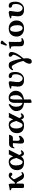

<svg xmlns="http://www.w3.org/2000/svg" viewBox="2344 -3066 961 5688"><g transform="rotate(-90 2824.0 -222.5)"><path d="M228.5 -43.5Q228.5 -15.6 218 -2.9Q207.5 9.8 175.8 9.8Q166 9.8 158.2 9.5Q150.4 9.3 143.3 8.5Q136.2 7.8 130.6 6.8Q125 5.9 120.4 4.2Q115.7 2.4 112.1 0.2Q108.4 -2 105.7 -4.4Q103 -6.8 101.3 -10.3Q99.6 -13.7 98.9 -17.3Q98.1 -21 98.1 -25.9Q98.1 -46.9 98.1 -81.1Q98.1 -115.2 98.1 -191.2Q98.1 -267.1 98.1 -309.1Q98.1 -351.1 86.7 -363Q75.2 -375 33.2 -378.9Q27.3 -397.9 30.8 -411.1Q115.7 -422.4 196.8 -443.8Q215.8 -443.8 220.2 -426.8Q224.1 -409.2 226.3 -382.8Q228.5 -356.4 228 -321.3Q228 -312.5 228 -290.3Q228 -268.1 228 -254.9Q255.9 -254.9 279.8 -285.2L317.9 -332Q369.6 -397 400.9 -420.4Q432.1 -443.8 464.8 -443.8Q495.6 -443.8 524.4 -430.9Q553.2 -418 553.2 -389.2Q553.2 -378.4 547.9 -366.2Q542.5 -354 532.5 -345.2Q522.5 -336.4 511.2 -336.4Q496.6 -336.4 485.6 -341.6Q474.6 -346.7 464.8 -355Q461.4 -358.4 456.8 -365.5Q452.1 -372.6 448.5 -377.2Q444.8 -381.8 441.9 -381.8Q430.7 -381.8 420.9 -373.5Q411.1 -365.2 382.8 -329.1L358.9 -298.3Q350.6 -287.6 384.8 -223.1L451.2 -106.9Q472.2 -69.8 482.7 -59.3Q493.2 -48.8 509 -48.8Q524.9 -48.8 545.9 -74.2Q549.8 -73.2 554.4 -69.6Q559.1 -65.9 562.7 -61.8Q566.4 -57.6 569.1 -53.2Q571.8 -48.8 573.2 -45.4Q529.8 10.3 469.2 9.8Q422.4 9.8 395.3 -5.6Q368.2 -21 341.8 -63L278.8 -180.2Q259.8 -215.8 228 -215.8Z M867.7 -443.8Q941.9 -443.8 977.3 -411.9Q1012.7 -379.9 1031.7 -312L1097.7 -443.8Q1135.7 -438 1154.8 -438Q1183.6 -438 1231.9 -442.9L1075.7 -130.9Q1081.5 -109.4 1093 -93Q1104.5 -76.7 1114.5 -70.3Q1124.5 -64 1130.9 -64Q1172.4 -64 1192.9 -89.8Q1208.5 -86.4 1219.7 -70.3Q1173.8 7.8 1115.7 7.8Q1086.9 7.8 1068.1 -13.9Q1049.3 -35.6 1035.2 -75.2Q992.2 -22.9 953.1 -6.6Q914.1 9.8 858.9 9.8Q756.8 9.8 700.2 -32.2Q663.1 -59.6 645 -103.3Q627 -147 627 -202.1Q627 -251 642.8 -293Q658.7 -335 684.3 -362.1Q710 -389.2 742.4 -408Q774.9 -426.8 806.9 -435.3Q838.9 -443.8 867.7 -443.8ZM987.8 -216.8 979 -251Q960.4 -321.8 931.4 -361.8Q902.3 -401.9 867.7 -401.9Q855.5 -401.9 841.3 -395Q827.1 -388.2 812.7 -373.8Q798.3 -359.4 788.1 -339.8Q767.1 -299.3 766.6 -226.1Q766.6 -181.2 775.1 -139.6Q783.7 -98.1 807.9 -65.2Q832 -32.2 866.7 -32.2Q894.5 -32.2 916.7 -65.2Q939 -98.1 967.8 -168Z M1427.7 -320.8H1378.4Q1340.3 -320.8 1325 -313Q1309.6 -305.2 1294.4 -272.9Q1276.4 -272.9 1271.5 -280.8Q1276.4 -314.9 1286.4 -345.5Q1296.4 -376 1325.9 -405Q1355.5 -434.1 1398.4 -434.1H1665.5L1676.8 -421.9Q1665.5 -384.8 1643.6 -352.8Q1621.6 -320.8 1594.7 -320.8H1499.5Q1496.6 -284.7 1496.6 -178.2Q1496.6 -148.4 1508.5 -131.8Q1520.5 -115.2 1538.6 -115.2Q1586.4 -115.2 1628.4 -146Q1636.2 -145 1641.4 -134Q1646.5 -123 1646.5 -109.9Q1629.4 -62 1581.1 -26.1Q1532.7 9.8 1494.6 9.8Q1447.8 9.8 1430.7 -12.2Q1413.6 -34.2 1413.6 -91.8Q1413.6 -154.8 1427.7 -320.8Z M1962.4 -443.8Q2036.6 -443.8 2072 -411.9Q2107.4 -379.9 2126.5 -312L2192.4 -443.8Q2230.5 -438 2249.5 -438Q2278.3 -438 2326.7 -442.9L2170.4 -130.9Q2176.3 -109.4 2187.7 -93Q2199.2 -76.7 2209.2 -70.3Q2219.2 -64 2225.6 -64Q2267.1 -64 2287.6 -89.8Q2303.2 -86.4 2314.5 -70.3Q2268.6 7.8 2210.4 7.8Q2181.6 7.8 2162.8 -13.9Q2144 -35.6 2129.9 -75.2Q2086.9 -22.9 2047.9 -6.6Q2008.8 9.8 1953.6 9.8Q1851.6 9.8 1794.9 -32.2Q1757.8 -59.6 1739.7 -103.3Q1721.7 -147 1721.7 -202.1Q1721.7 -251 1737.5 -293Q1753.4 -335 1779.1 -362.1Q1804.7 -389.2 1837.2 -408Q1869.6 -426.8 1901.6 -435.3Q1933.6 -443.8 1962.4 -443.8ZM2082.5 -216.8 2073.7 -251Q2055.2 -321.8 2026.1 -361.8Q1997.1 -401.9 1962.4 -401.9Q1950.2 -401.9 1936 -395Q1921.9 -388.2 1907.5 -373.8Q1893.1 -359.4 1882.8 -339.8Q1861.8 -299.3 1861.3 -226.1Q1861.3 -181.2 1869.9 -139.6Q1878.4 -98.1 1902.6 -65.2Q1926.8 -32.2 1961.4 -32.2Q1989.3 -32.2 2011.5 -65.2Q2033.7 -98.1 2062.5 -168Z M2848.1 -224.1Q2848.1 -402.3 2763.2 -401.9Q2720.2 -401.9 2720.2 -248V-35.2Q2775.4 -52.2 2811.8 -105.2Q2848.1 -158.2 2848.1 -224.1ZM2641.1 236.8 2620.1 211.9V7.8Q2376 -15.1 2376.5 -229Q2376.5 -269 2397 -305.9Q2417.5 -342.8 2451.4 -370.8Q2485.4 -398.9 2511.5 -415.5Q2537.6 -432.1 2565.4 -445.8L2594.2 -414.1Q2576.2 -399.9 2565.2 -388.4Q2554.2 -377 2538.3 -354Q2522.5 -331.1 2514.4 -297.1Q2506.3 -263.2 2506.3 -220.2Q2506.3 -147 2534.4 -97.4Q2562.5 -47.9 2620.1 -34.2V-261.2Q2620.1 -317.4 2630.6 -351.1Q2641.1 -384.8 2672.4 -416Q2701.2 -444.8 2774.4 -444.8Q2864.3 -444.8 2921.4 -382.3Q2978.5 -319.8 2978.5 -238.8Q2978.5 -188 2960.9 -146Q2943.4 -104 2916.7 -77.9Q2890.1 -51.8 2854.7 -33.4Q2819.3 -15.1 2786.9 -6.1Q2754.4 2.9 2720.2 6.8V212.9Z M3535.2 -250Q3535.2 -129.9 3471.2 -60.1Q3407.2 9.8 3324.2 9.8Q3264.2 9.8 3233.6 4.4Q3203.1 -1 3170.9 -21Q3102.1 -64 3102.1 -174.8Q3102.1 -224.6 3112.3 -291Q3113.3 -300.8 3116.2 -316.9Q3119.1 -333 3119.1 -340.8Q3119.1 -358.9 3106.9 -365.2Q3105 -366.2 3052.2 -370.1Q3043.5 -381.3 3043 -400.9Q3062 -413.1 3121.6 -428.5Q3181.2 -443.8 3206.1 -443.8Q3261.2 -443.8 3261.2 -398.9Q3261.2 -389.2 3247.1 -296.9Q3234.9 -229 3235.4 -171.9Q3235.4 -113.8 3268.8 -73Q3302.2 -32.2 3344.2 -32.2Q3392.1 -32.2 3430.2 -90.8Q3467.3 -148.9 3467.3 -237.8Q3467.3 -299.8 3450.2 -325.2Q3441.4 -337.4 3412.1 -345.2Q3385.3 -352.1 3372.1 -362.8Q3356 -377 3356 -403.8Q3356 -418.9 3369.6 -431.4Q3383.3 -443.8 3405.3 -443.8Q3468.3 -443.8 3496.1 -410.2Q3535.2 -361.8 3535.2 -250Z M4127 -366.2Q4127 -291 4075.9 -196.5Q4024.9 -102.1 3936 -9.8Q3941.9 19 3941.9 96.2Q3941.9 113.3 3938.5 133.5Q3935.1 153.8 3926 179.4Q3917 205.1 3897 221.4Q3877 237.8 3850.1 237.8Q3780.3 237.8 3779.8 173.8Q3779.8 99.6 3855 -1L3861.8 -12.2Q3839.8 -110.4 3811.3 -175.3Q3782.7 -240.2 3734.9 -320.8Q3714.8 -355 3691.9 -355Q3636.2 -355 3619.1 -315.4Q3608.9 -315.4 3600.1 -318.8Q3591.3 -322.3 3584 -330.1Q3599.1 -375 3637 -409.4Q3674.8 -443.8 3729 -443.8Q3752.4 -443.8 3769.5 -440.4Q3786.6 -437 3797.9 -431.9Q3809.1 -426.8 3818.1 -416.7Q3827.1 -406.7 3832.5 -397.5Q3837.9 -388.2 3844.7 -372.1Q3896 -256.3 3926.8 -64.9Q3970.7 -122.1 4008.3 -191.7Q4045.9 -261.2 4045.9 -295.9Q4045.9 -310.1 4038.8 -322Q4031.7 -334 4024.9 -336.9Q4011.7 -342.8 3998.8 -362.3Q3985.8 -381.8 3985.8 -398.9Q3985.8 -443.8 4045.9 -443.8Q4080.1 -443.8 4103.5 -421.1Q4127 -398.4 4127 -366.2Z M4393.1 -683.1Q4411.1 -683.1 4437.5 -671.1Q4463.9 -659.2 4463.9 -645Q4463.9 -636.2 4459 -629.9L4355 -507.8Q4348.1 -500 4343.8 -500Q4336.9 -500 4325.4 -504.4Q4314 -508.8 4314 -514.2Q4314 -520 4314.9 -522.9L4364.7 -666Q4371.1 -683.1 4393.1 -683.1ZM4425.8 -127Q4425.8 -91.8 4438.2 -75.9Q4450.7 -60.1 4469.7 -60.1Q4503.9 -60.1 4522 -74.2Q4540 -59.1 4540 -45.9Q4523.9 -23.9 4486.3 -7.1Q4448.7 9.8 4408.7 9.8Q4358.9 9.8 4325.7 -18.1Q4295.9 -43.9 4295.9 -105V-314Q4295.9 -356 4284.4 -366.9Q4272.9 -377.9 4231 -381.8Q4229 -386.7 4228.5 -398.9Q4228 -411.1 4229 -416Q4388.2 -437 4406.7 -443.8Q4429.7 -443.8 4429.7 -426.8Q4429.7 -425.8 4429.7 -423.6Q4429.7 -421.4 4429.2 -414.8Q4428.7 -408.2 4428.2 -401.1Q4427.7 -394 4427.2 -383.8Q4426.8 -373.5 4426.5 -364Q4426.3 -354.5 4426 -343Q4425.8 -331.5 4425.8 -321.3Z M4807.1 -401.9Q4724.1 -401.9 4724.1 -229Q4724.1 -160.2 4753.7 -96.2Q4783.2 -32.2 4838.4 -32.2Q4871.6 -32.2 4896.5 -67.6Q4921.4 -103 4921.4 -184.1Q4921.4 -286.1 4890.1 -344Q4858.9 -401.9 4807.1 -401.9ZM4584.5 -207Q4584.5 -307.1 4639.2 -370.1Q4703.6 -444.3 4823.2 -443.8Q4932.1 -443.8 4996.8 -379.9Q5061.5 -315.9 5061.5 -215.8Q5061.5 -107.9 4993.2 -46.9Q4929.2 10.3 4822.3 9.8Q4720.2 9.8 4652.3 -50Q4584.5 -109.9 4584.5 -207Z M5617.2 -250Q5617.2 -129.9 5553.2 -60.1Q5489.3 9.8 5406.2 9.8Q5346.2 9.8 5315.7 4.4Q5285.2 -1 5252.9 -21Q5184.1 -64 5184.1 -174.8Q5184.1 -224.6 5194.3 -291Q5195.3 -300.8 5198.2 -316.9Q5201.2 -333 5201.2 -340.8Q5201.2 -358.9 5189 -365.2Q5187 -366.2 5134.3 -370.1Q5125.5 -381.3 5125 -400.9Q5144 -413.1 5203.6 -428.5Q5263.2 -443.8 5288.1 -443.8Q5343.3 -443.8 5343.3 -398.9Q5343.3 -389.2 5329.1 -296.9Q5316.9 -229 5317.4 -171.9Q5317.4 -113.8 5350.8 -73Q5384.3 -32.2 5426.3 -32.2Q5474.1 -32.2 5512.2 -90.8Q5549.3 -148.9 5549.3 -237.8Q5549.3 -299.8 5532.2 -325.2Q5523.4 -337.4 5494.1 -345.2Q5467.3 -352.1 5454.1 -362.8Q5438 -377 5438 -403.8Q5438 -418.9 5451.7 -431.4Q5465.3 -443.8 5487.3 -443.8Q5550.3 -443.8 5578.1 -410.2Q5617.2 -361.8 5617.2 -250Z"/></g></svg>

Font: Linux Libertine
Style: Bold
Weight: 700
Designer: Philipp H. Poll
Foundry: Philipp H. Poll
Version: Version 5.0.3